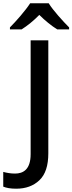

<svg xmlns="http://www.w3.org/2000/svg" viewBox="-97 -961 444 1177"><path d="M87.9 -940.9C60.1 -897.5 1 -830.1 -36.1 -793V-780.8H35.6C71.8 -803.7 107.9 -833 144 -869.6C179.7 -834 219.2 -802.2 253.9 -780.8H326.7V-793C291.5 -828.1 227.1 -898.4 201.7 -940.9ZM2 195.8C60.5 195.8 107.9 178.7 144.5 144C181.2 109.4 199.2 54.2 199.2 -21V-713.9H90.8V-16.1C90.8 78.6 44.9 103 -4.9 103C-31.7 103 -55.7 98.6 -77.1 92.8V183.1C-58.1 190.9 -32.7 195.8 2 195.8Z"/></svg>

Font: Noto Reveo Sans
Style: Regular
Weight: 500
Designer: Monotype Design Team
Foundry: Monotype Imaging Inc.
Version: Version 2.007